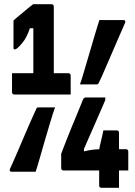

<svg xmlns="http://www.w3.org/2000/svg" viewBox="-20 -805 640 910"><path d="M359 -405Q362 -412 369 -435Q376 -458 385.5 -490.5Q395 -523 405.5 -558.5Q416 -594 425.5 -626.5Q435 -659 442 -681.5Q449 -704 451 -710Q455 -710 471 -710Q487 -710 508 -710Q529 -710 545 -710Q561 -710 565 -710Q571 -710 573 -706.5Q575 -703 573 -697Q570 -690 560.5 -668.5Q551 -647 538 -617Q525 -587 511 -554.5Q497 -522 484 -492Q471 -462 461.5 -440.5Q452 -419 448 -412Q446 -408 444 -406.5Q442 -405 438 -405Q434 -405 423.5 -405Q413 -405 399 -405Q385 -405 374 -405Q363 -405 359 -405ZM241 -296Q238 -289 230.5 -265.5Q223 -242 213.5 -210Q204 -178 193.5 -142.5Q183 -107 174 -74.5Q165 -42 158 -19.5Q151 3 149 9Q145 9 129.5 9Q114 9 94.5 9Q75 9 58.5 9Q42 9 35 9Q29 9 27 5.5Q25 2 27 -4Q30 -10 39.5 -31.5Q49 -53 62 -83Q75 -113 89 -146Q103 -179 116 -209Q129 -239 139 -260.5Q149 -282 152 -289Q154 -294 156 -295Q158 -296 162 -296Q167 -296 177.5 -296Q188 -296 201 -296Q214 -296 224.5 -296Q235 -296 241 -296ZM544 85Q540 85 528 85Q516 85 502 85Q488 85 476.5 85Q465 85 461 85Q456 85 453 82.5Q450 80 450 74V-95Q450 -97 452.5 -109.5Q455 -122 459 -138Q463 -154 466 -167.5Q469 -181 470 -187H533Q539 -187 541.5 -184Q544 -181 544 -176V34Q544 41 544 59Q544 77 544 85ZM588 3H281Q276 3 273 0Q270 -3 270 -8V-76Q270 -77 277 -94.5Q284 -112 295 -141Q306 -170 319.5 -202Q333 -234 345 -263.5Q357 -293 365 -312.5Q373 -332 374 -335Q377 -340 380.5 -341.5Q384 -343 388 -343Q392 -343 405 -343Q418 -343 433.5 -343Q449 -343 462 -343Q475 -343 479 -343V-331Q478 -328 469.5 -308.5Q461 -289 449 -261.5Q437 -234 423.5 -203Q410 -172 397.5 -144Q385 -116 376.5 -96Q368 -76 365 -71L378 -126V-68L364 -83Q382 -89 397.5 -92Q413 -95 430.5 -96.5Q448 -98 472 -98H577Q582 -98 585 -95Q588 -92 588 -87Q588 -83 588 -70.5Q588 -58 588 -42.5Q588 -27 588 -14Q588 -1 588 3ZM37 -458H304Q309 -458 312 -455Q315 -452 315 -447Q315 -443 315 -430.5Q315 -418 315 -402.5Q315 -387 315 -374Q315 -361 315 -357H48Q43 -357 40 -360Q37 -363 37 -368Q37 -376 37 -385Q37 -394 37 -405.5Q37 -417 37 -430.5Q37 -444 37 -458ZM235 -396H132L138 -413Q138 -419 138 -424Q138 -429 138 -433.5Q138 -438 138 -442Q138 -444 138 -464.5Q138 -485 138 -516Q138 -547 138 -581.5Q138 -616 138 -647.5Q138 -679 138 -701L157 -671H105L130 -697Q122 -670 114 -650.5Q106 -631 97 -617Q88 -603 74 -588Q63 -577 58.5 -574Q54 -571 50 -571Q47 -571 45.5 -572.5Q44 -574 44 -578V-708Q54 -717 65.5 -726.5Q77 -736 89 -746Q102 -757 114 -767Q126 -777 137 -785Q142 -785 154.5 -785Q167 -785 182 -785Q197 -785 208.5 -785Q220 -785 224 -785Q229 -785 232 -782Q235 -779 235 -774Q235 -772 235 -744Q235 -716 235 -674Q235 -632 235 -585Q235 -538 235 -496Q235 -454 235 -426.5Q235 -399 235 -396Z"/></svg>

Font: RecMonoLinear Nerd Font Mono
Style: Bold
Weight: 700
Monospace: yes
Version: Version 1.085; ttfautohint (v1.8.4.7-5d5b);Nerd Fonts 3.2.1